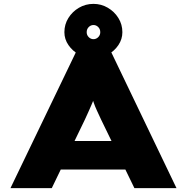

<svg xmlns="http://www.w3.org/2000/svg" viewBox="-20 -970 964 990"><path d="M34 0 371 -700H554L890 0H673L501 -354Q489 -380 479.5 -400.5Q470 -421 463.5 -440Q457 -459 451 -477.5Q445 -496 440 -516H481Q476 -495 469.5 -475.5Q463 -456 455 -437Q447 -418 438 -398Q429 -378 418 -354L247 0ZM197 -96 262 -243H665L699 -96ZM462 -669Q422 -669 388 -688Q354 -707 333 -737.5Q312 -768 312 -804Q312 -844 332.5 -877Q353 -910 387 -930Q421 -950 462 -950Q502 -950 536 -930Q570 -910 590.5 -877Q611 -844 611 -804Q611 -768 590.5 -737.5Q570 -707 536 -688Q502 -669 462 -669ZM462 -768Q476 -768 486.5 -778.5Q497 -789 497 -804Q497 -820 486.5 -830.5Q476 -841 462 -841Q448 -841 437.5 -830.5Q427 -820 427 -804Q427 -789 437.5 -778.5Q448 -768 462 -768Z"/></svg>

Font: Lexend Tera Black
Style: Regular
Weight: 900
Version: Version 1.007